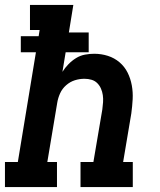

<svg xmlns="http://www.w3.org/2000/svg" viewBox="-24 -755 644 775"><path d="M-4 0V-101H48L121 -544H60V-609H132L136 -634H97V-735H272L254 -624H334V-544H241L228 -465Q238 -481 252 -495.5Q266 -510 283 -520.5Q300 -531 319 -534.5Q338 -538 356 -538Q385 -538 411.5 -529.5Q438 -521 458.5 -503.5Q479 -486 491 -462Q503 -438 508 -410.5Q513 -383 511.5 -354.5Q510 -326 506 -297L473 -101H512V0H301V-101H353L389 -313Q391 -328 392 -342.5Q393 -357 391 -371Q389 -385 383.5 -397.5Q378 -410 368.5 -419.5Q359 -429 345.5 -433Q332 -437 317 -437Q297 -437 278 -431Q259 -425 243 -411Q227 -397 218.5 -378Q210 -359 207 -340L167 -101H206V0Z"/></svg>

Font: Iosevka Curly Slab ExObl
Style: Bold
Weight: 700
Width: 7
Italic angle: -9°
Monospace: yes
Designer: Belleve Invis
Foundry: Belleve Invis
Version: Version 11.0.0; ttfautohint (v1.8.3)